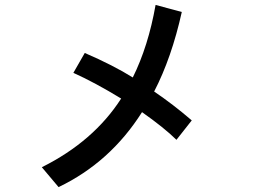

<svg xmlns="http://www.w3.org/2000/svg" viewBox="-20 -765 1040 773"><path d="M275.4 -471.7 321.3 -551.8Q436.5 -502 514.6 -453.1Q577.1 -579.1 606.4 -745.1L711.9 -716.8Q670.9 -532.2 600.6 -396.5Q675.8 -345.7 752 -280.3L690.4 -202.1Q640.6 -251 551.8 -313.5Q423.8 -111.3 215.8 -11.7L148.4 -91.8Q356.4 -195.3 467.8 -368.2Q362.3 -432.6 275.4 -471.7Z"/></svg>

Font: Gothic A1 SemiBold
Style: Regular
Weight: 600
Version: Version 2.50